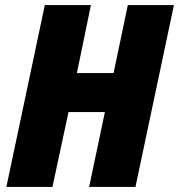

<svg xmlns="http://www.w3.org/2000/svg" viewBox="-20 -734 703 754"><path d="M5 0H186L249 -294H392L330 0H512L663 -714H482L426 -447H282L337 -714H156Z"/></svg>

Font: Noto Sans UI SemiCondensed Black
Style: Italic
Weight: 900
Width: 4
Italic angle: -372°
Designer: Monotype Design Team
Foundry: Monotype Imaging Inc.
Version: Version 1.901